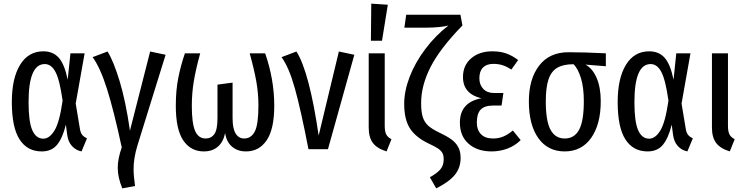

<svg xmlns="http://www.w3.org/2000/svg" viewBox="-20 -820 4097 1055"><path d="M352 -382 367 -527H445L396 -251L419 -113Q422 -92 431 -80Q440 -68 458 -60L428 12Q397 6 375.5 -17.5Q354 -41 349 -81L342 -135Q324 -62 294 -25Q264 12 209 12Q130 12 87.5 -54Q45 -120 45 -259Q45 -390 90.5 -464Q136 -538 218 -538Q272 -538 303.5 -502Q335 -466 352 -382ZM137 -259Q137 -151 157.5 -104.5Q178 -58 218 -58Q252 -58 279.5 -103Q307 -148 324 -267Q308 -381 285 -424.5Q262 -468 226 -468Q137 -468 137 -259Z M694 -102 805 -537 890 -519 735 -20Q714 49 714 109Q714 146 722 202L652 215Q627 155 627 102Q627 52 649 -10Q605 -214 568 -331Q531 -448 489 -506L571 -537Q604 -484 637.5 -373.5Q671 -263 694 -102Z M1487 -239Q1487 -111 1445.5 -49.5Q1404 12 1332 12Q1285 12 1254.5 -14.5Q1224 -41 1217 -89Q1207 -40 1177 -14Q1147 12 1100 12Q1028 12 987 -48.5Q946 -109 946 -239Q946 -323 959.5 -391.5Q973 -460 996 -527H1080Q1056 -440 1045 -374Q1034 -308 1034 -238Q1034 -143 1052 -101Q1070 -59 1110 -59Q1141 -59 1158 -83.5Q1175 -108 1175 -171V-355L1258 -366V-171Q1258 -113 1275 -86Q1292 -59 1322 -59Q1360 -59 1380 -97.5Q1400 -136 1400 -240Q1400 -307 1388.5 -372Q1377 -437 1352 -527H1437Q1487 -383 1487 -239Z M1731 -75 1842 -537 1927 -519 1782 0H1675Q1633 -217 1600.5 -333.5Q1568 -450 1527 -506L1609 -537Q1680 -424 1731 -75Z M2094 -129Q2094 -98 2102 -82Q2110 -66 2131 -55L2104 12Q2052 -4 2029 -34.5Q2006 -65 2006 -119V-527H2094ZM2111 -794 2079 -596H2018L2020 -800Z M2521 -680Q2399 -555 2346.5 -453Q2294 -351 2294 -253Q2294 -204 2303.5 -175.5Q2313 -147 2334 -128.5Q2355 -110 2395 -91Q2435 -72 2459 -55Q2483 -38 2497 -13.5Q2511 11 2511 48Q2511 102 2479 141Q2447 180 2377 215L2342 154Q2380 133 2399 111.5Q2418 90 2418 55Q2418 34 2411 21Q2404 8 2387.5 -3.5Q2371 -15 2336 -31Q2266 -64 2233.5 -113Q2201 -162 2201 -250Q2201 -320 2231 -398Q2261 -476 2316.5 -550Q2372 -624 2444 -680Q2428 -675 2393.5 -671.5Q2359 -668 2322 -668H2202L2212 -739H2510Z M2827 -490 2790 -438Q2765 -454 2742 -461.5Q2719 -469 2691 -469Q2654 -469 2634 -449Q2614 -429 2614 -390Q2614 -354 2635.5 -331.5Q2657 -309 2694 -309H2746L2736 -240H2689Q2642 -240 2621 -217.5Q2600 -195 2600 -147Q2600 -106 2623 -82.5Q2646 -59 2689 -59Q2720 -59 2746 -70Q2772 -81 2798 -103L2841 -50Q2811 -20 2769.5 -4Q2728 12 2681 12Q2603 12 2555 -30Q2507 -72 2507 -146Q2507 -258 2625 -280Q2577 -291 2550.5 -320Q2524 -349 2524 -397Q2524 -461 2569 -499.5Q2614 -538 2685 -538Q2729 -538 2762.5 -526Q2796 -514 2827 -490Z M3309 -456 3197 -465Q3236 -444 3258.5 -391.5Q3281 -339 3281 -264Q3281 -137 3228.5 -62.5Q3176 12 3083 12Q2990 12 2938 -61Q2886 -134 2886 -263Q2886 -386 2942.5 -459.5Q2999 -533 3104 -533Q3189 -533 3309 -527ZM3188 -264Q3188 -338 3172.5 -389.5Q3157 -441 3132 -467H3130Q3074 -467 3041 -447Q3008 -427 2993.5 -382.5Q2979 -338 2979 -263Q2979 -155 3005 -107Q3031 -59 3083 -59Q3136 -59 3162 -107Q3188 -155 3188 -264Z M3681 -382 3696 -527H3774L3725 -251L3748 -113Q3751 -92 3760 -80Q3769 -68 3787 -60L3757 12Q3726 6 3704.5 -17.5Q3683 -41 3678 -81L3671 -135Q3653 -62 3623 -25Q3593 12 3538 12Q3459 12 3416.5 -54Q3374 -120 3374 -259Q3374 -390 3419.5 -464Q3465 -538 3547 -538Q3601 -538 3632.5 -502Q3664 -466 3681 -382ZM3466 -259Q3466 -151 3486.5 -104.5Q3507 -58 3547 -58Q3581 -58 3608.5 -103Q3636 -148 3653 -267Q3637 -381 3614 -424.5Q3591 -468 3555 -468Q3466 -468 3466 -259Z M3980 -129Q3980 -98 3988 -82Q3996 -66 4017 -55L3990 12Q3938 -4 3915 -34.5Q3892 -65 3892 -119V-527H3980Z"/></svg>

Font: Fira Sans Compressed
Style: Regular
Weight: 400
Width: 1
Designer: bBox Type GmbH & Carrois Corporate GbR & Edenspiekermann AG
Foundry: bBox Type GmbH & Carrois Corporate GbR & Edenspiekermann AG
Version: Version 4.301